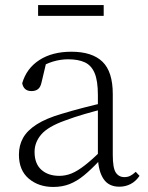

<svg xmlns="http://www.w3.org/2000/svg" viewBox="-20 -727 586 761"><path d="M191 14Q133 14 94 -19Q55 -52 55 -114Q55 -151 71.5 -180.5Q88 -210 125.5 -234Q163 -258 225 -276Q268 -289 312.5 -300.5Q357 -312 397 -321V-297Q357 -287 315.5 -275Q274 -263 237 -249Q170 -225 143.5 -194Q117 -163 117 -125Q117 -78 144 -54Q171 -30 215 -30Q240 -30 263.5 -39.5Q287 -49 316.5 -72Q346 -95 386 -134L392 -89H373Q341 -55 313 -32Q285 -9 256 2.5Q227 14 191 14ZM453 13Q411 13 390.5 -17.5Q370 -48 368 -102V-106V-350Q368 -407 355 -437.5Q342 -468 316 -480Q290 -492 250 -492Q220 -492 190 -483Q160 -474 128 -454L164 -482L145 -402Q141 -382 131 -374Q121 -366 105 -366Q74 -366 68 -397Q85 -456 136 -489Q187 -522 263 -522Q345 -522 386 -482.5Q427 -443 427 -354V-113Q427 -61 439 -43Q451 -25 473 -25Q486 -25 496 -30Q506 -35 518 -46L533 -30Q518 -8 497.5 2.5Q477 13 453 13ZM131 -664V-707H391V-664Z"/></svg>

Font: Source Han Serif JP VF
Style: Regular
Weight: 250
Designer: Ryoko NISHIZUKA 西塚涼子 (kana & ideographs); Frank Grießhammer (Latin, Greek & Cyrillic); Wenlong ZHANG 张文龙 (bopomofo); San
Foundry: Adobe
Version: Version 2.001;hotconv 1.1.0;makeotfexe 2.6.0